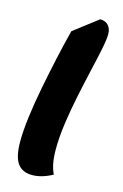

<svg xmlns="http://www.w3.org/2000/svg" viewBox="-113 -751 529 828"><g transform="rotate(15 151.5 -337.5)"><path d="M118 25Q73 25 52 -5Q31 -35 31 -102Q31 -149 39 -212Q47 -275 60.5 -345Q74 -415 89.5 -485.5Q105 -556 121 -618L228 -700Q252 -700 265 -685.5Q278 -671 278 -646Q278 -623 269 -579Q260 -535 246.5 -477Q233 -419 219.5 -354.5Q206 -290 197 -226.5Q188 -163 188 -109Q188 -73 193 -47.5Q198 -22 208 -1Q160 25 118 25Z"/></g></svg>

Font: Lemonada Medium
Style: Regular
Weight: 500
Designer: Mohamed Gaber (Arabic), Eduardo Tunni (Latin)
Foundry: Kief Type Foundry
Version: Version 4.004; ttfautohint (v1.8.2)